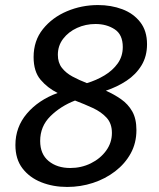

<svg xmlns="http://www.w3.org/2000/svg" viewBox="-20 -730 629 760"><path d="M246 10Q190 10 143.5 -8.5Q97 -27 69 -63.5Q41 -100 41 -156Q41 -227 86.5 -280.5Q132 -334 208 -362Q168 -382 140.5 -414.5Q113 -447 113 -504Q113 -569 150 -615Q187 -661 245 -685.5Q303 -710 368 -710Q420 -710 464 -693.5Q508 -677 535 -642.5Q562 -608 562 -555Q562 -507 540 -471Q518 -435 481 -410.5Q444 -386 399 -371Q431 -357 459 -337.5Q487 -318 503.5 -289Q520 -260 520 -215Q520 -164 497.5 -123Q475 -82 436 -52Q397 -22 348 -6Q299 10 246 10ZM209 -513Q209 -482 225 -461.5Q241 -441 267 -427Q293 -413 324 -401Q361 -412 393.5 -431.5Q426 -451 446 -479Q466 -507 466 -544Q466 -593 434 -614Q402 -635 358 -635Q319 -635 285 -619.5Q251 -604 230 -576.5Q209 -549 209 -513ZM139 -172Q139 -120 172.5 -92.5Q206 -65 258 -65Q302 -65 339.5 -83.5Q377 -102 400 -133.5Q423 -165 423 -204Q423 -241 402 -264Q381 -287 347.5 -302.5Q314 -318 277 -332Q220 -310 179.5 -270Q139 -230 139 -172Z"/></svg>

Font: Bitter Medium
Style: Italic
Weight: 500
Italic angle: -9°
Designer: Sol Matas, and Bitter project Authors
Foundry: Sol Matas
Version: Version 2.001